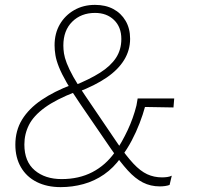

<svg xmlns="http://www.w3.org/2000/svg" viewBox="-20 -759 818 788"><path d="M636 6Q598 6 566.5 -10Q535 -26 504.5 -59.5Q474 -93 437 -146L311 -330Q276 -381 254.5 -418.5Q233 -456 222 -483.5Q211 -511 207.5 -532.5Q204 -554 204 -573Q204 -622 225.5 -659Q247 -696 284.5 -717.5Q322 -739 370 -739Q413 -739 445 -722Q477 -705 495.5 -673.5Q514 -642 514 -600Q514 -553 489.5 -513Q465 -473 417.5 -440.5Q370 -408 299 -381L282 -407Q347 -433 390.5 -460.5Q434 -488 456 -521.5Q478 -555 478 -599Q478 -648 448 -677Q418 -706 370 -706Q313 -706 276.5 -670Q240 -634 240 -572Q240 -557 242.5 -540Q245 -523 254 -499.5Q263 -476 281 -443.5Q299 -411 330 -366L463 -170Q499 -118 527.5 -87.5Q556 -57 584 -44Q612 -31 645 -31Q656 -31 666.5 -32.5Q677 -34 685 -38L676 0Q668 3 657.5 4.5Q647 6 636 6ZM229 9Q173 9 131 -12Q89 -33 66 -72.5Q43 -112 43 -165Q43 -223 70.5 -268Q98 -313 150 -348.5Q202 -384 274 -411L290 -382Q210 -351 164 -317.5Q118 -284 99 -246.5Q80 -209 80 -166Q80 -96 122.5 -60Q165 -24 233 -24Q304 -24 359 -52.5Q414 -81 452 -135L476 -112Q446 -70 407 -43Q368 -16 322.5 -3.5Q277 9 229 9ZM480 -118 455 -138Q481 -176 504 -225Q527 -274 540 -326L545 -355H695L692 -318L575 -320Q567 -290 553 -253.5Q539 -217 520.5 -182Q502 -147 480 -118Z"/></svg>

Font: Mona Sans ExtraLight
Style: Italic
Weight: 200
Italic angle: -11.6951°
Designer: Deni Anggara
Foundry: GitHub
Version: Version 2.000